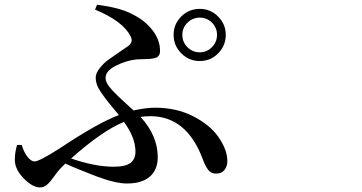

<svg xmlns="http://www.w3.org/2000/svg" viewBox="-20 -777 1540 816"><path d="M754.9 -628.9Q754.9 -597.7 776.9 -576.2Q798.8 -554.7 829.1 -554.7Q859.4 -554.7 880.9 -576.7Q902.3 -598.6 902.3 -628.9Q902.3 -659.2 880.9 -680.7Q859.4 -702.1 829.1 -702.1Q798.8 -702.1 776.9 -680.7Q754.9 -659.2 754.9 -628.9ZM939.5 -628.9Q939.5 -583 907.2 -550.3Q875 -517.6 829.1 -517.6Q783.2 -517.6 750.5 -550.3Q717.8 -583 717.8 -628.9Q717.8 -674.8 750.5 -707Q783.2 -739.3 829.1 -739.3Q875 -739.3 907.2 -706.5Q939.5 -673.8 939.5 -628.9ZM555.7 -132.8Q555.7 -192.4 506.8 -258.8Q415 -221.7 282.2 -103.5Q383.8 -68.4 462.9 -68.4Q513.7 -68.4 534.7 -84.5Q555.7 -100.6 555.7 -132.8ZM383.8 -736.3 392.6 -756.8Q493.2 -744.1 543.9 -715.8Q595.7 -690.4 627.9 -648.9Q660.2 -607.4 660.2 -560.5Q660.2 -547.9 654.3 -540Q648.4 -532.2 636.7 -529.8Q625 -527.3 613.8 -526.4Q602.5 -525.4 585.4 -525.4Q568.4 -525.4 558.6 -524.4Q515.6 -519.5 472.2 -497.6Q428.7 -475.6 428.7 -446.3Q428.7 -435.5 435.1 -422.9Q441.4 -410.2 457 -393.6Q472.7 -377 483.4 -366.7Q494.1 -356.4 517.6 -335Q541 -313.5 547.9 -307.6Q599.6 -319.3 639.6 -319.3Q729.5 -319.3 800.3 -283.2Q871.1 -247.1 907.2 -196.3Q946.3 -140.6 946.3 -92.8Q946.3 -70.3 934.1 -54.7Q921.9 -39.1 897.5 -39.1Q877 -39.1 864.3 -55.7Q851.6 -72.3 839.8 -105.5Q771.5 -283.2 619.1 -283.2Q597.7 -283.2 577.1 -280.3Q650.4 -200.2 650.4 -109.4Q650.4 -54.7 616.2 -25.9Q582 2.9 519.5 2.9Q470.7 2.9 387.7 -28.3Q293.9 -64.5 257.8 -82L237.3 -61.5Q226.6 -50.8 210 -27.3Q193.4 -3.9 180.2 7.8Q167 19.5 150.4 19.5Q118.2 19.5 80.6 -19Q43 -57.6 43 -97.7Q43 -129.9 52.7 -161.1H72.3Q81.1 -130.9 96.7 -110.8Q112.3 -90.8 127 -90.8Q146.5 -90.8 235.4 -147.5Q396.5 -254.9 485.4 -288.1Q478.5 -295.9 458 -320.8Q437.5 -345.7 429.7 -356Q421.9 -366.2 409.2 -384.8Q396.5 -403.3 391.6 -418Q386.7 -432.6 386.7 -447.3Q386.7 -465.8 403.8 -487.3Q420.9 -508.8 439.5 -522.5Q458 -536.1 487.3 -555.7Q516.6 -575.2 524.4 -581.1Q547.9 -598.6 535.2 -622.1Q503.9 -686.5 383.8 -736.3Z"/></svg>

Font: Bpmf Zihi Serif SemiBold
Style: SemiBold
Weight: 600
Foundry: But Ko
Version: Version 1.320